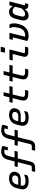

<svg xmlns="http://www.w3.org/2000/svg" viewBox="2192 -3013 1016 5440"><g transform="rotate(-90 2700.0 -293.0)"><path d="M367 -545Q437 -545 482 -519.5Q527 -494 545 -452.5Q563 -411 549 -361L545 -345Q526 -277 475.5 -245.5Q425 -214 339 -214H167L166 -209Q148 -143 178 -112Q207 -79 287 -79Q341 -79 379 -87.5Q417 -96 459 -113H475Q471 -94 465.5 -74.5Q460 -55 455 -35Q454 -31 450 -27Q434 -11 388 0Q342 11 278 11Q153 11 94.5 -51.5Q36 -114 63 -222L90 -330Q119 -443 193.5 -494Q268 -545 367 -545ZM351 -457Q293 -457 253 -426.5Q213 -396 195 -325L185 -284H339Q381 -284 408.5 -301.5Q436 -319 445 -356Q457 -406 430 -433Q419 -444 399.5 -450.5Q380 -457 351 -457Z M573 100H674Q704 100 718 89Q730 79 737 53Q759 -37 781 -124.5Q803 -212 825 -298H697Q685 -298 689 -309Q694 -330 699 -348Q704 -366 709 -388H847Q859 -434 870.5 -480.5Q882 -527 894 -573Q917 -663 972 -714.5Q1027 -766 1135 -766Q1194 -766 1235.5 -752.5Q1277 -739 1284 -731Q1287 -727 1285 -721L1252 -589Q1251 -580 1241 -580H1159L1161 -588Q1168 -614 1172.5 -632Q1177 -650 1182 -670Q1158 -679 1126 -679Q1097 -679 1076.5 -671.5Q1056 -664 1041 -649Q1027 -635 1017.5 -614Q1008 -593 1000 -564Q988 -518 977 -474.5Q966 -431 956 -388H1136Q1148 -388 1144 -377Q1139 -355 1134 -337Q1129 -319 1124 -298H933Q911 -212 889 -124Q867 -36 842 64Q826 130 783.5 162.5Q741 195 667 195H559Q549 195 551 184Q556 162 561.5 141.5Q567 121 573 100Z M1173 100H1274Q1304 100 1318 89Q1330 79 1337 53Q1359 -37 1381 -124.5Q1403 -212 1425 -298H1297Q1285 -298 1289 -309Q1294 -330 1299 -348Q1304 -366 1309 -388H1447Q1459 -434 1470.5 -480.5Q1482 -527 1494 -573Q1517 -663 1572 -714.5Q1627 -766 1735 -766Q1794 -766 1835.5 -752.5Q1877 -739 1884 -731Q1887 -727 1885 -721L1852 -589Q1851 -580 1841 -580H1759L1761 -588Q1768 -614 1772.5 -632Q1777 -650 1782 -670Q1758 -679 1726 -679Q1697 -679 1676.5 -671.5Q1656 -664 1641 -649Q1627 -635 1617.5 -614Q1608 -593 1600 -564Q1588 -518 1577 -474.5Q1566 -431 1556 -388H1736Q1748 -388 1744 -377Q1739 -355 1734 -337Q1729 -319 1724 -298H1533Q1511 -212 1489 -124Q1467 -36 1442 64Q1426 130 1383.5 162.5Q1341 195 1267 195H1159Q1149 195 1151 184Q1156 162 1161.5 141.5Q1167 121 1173 100Z M2167 -545Q2237 -545 2282 -519.5Q2327 -494 2345 -452.5Q2363 -411 2349 -361L2345 -345Q2326 -277 2275.5 -245.5Q2225 -214 2139 -214H1967L1966 -209Q1948 -143 1978 -112Q2007 -79 2087 -79Q2141 -79 2179 -87.5Q2217 -96 2259 -113H2275Q2271 -94 2265.5 -74.5Q2260 -55 2255 -35Q2254 -31 2250 -27Q2234 -11 2188 0Q2142 11 2078 11Q1953 11 1894.5 -51.5Q1836 -114 1863 -222L1890 -330Q1919 -443 1993.5 -494Q2068 -545 2167 -545ZM2151 -457Q2093 -457 2053 -426.5Q2013 -396 1995 -325L1985 -284H2139Q2181 -284 2208.5 -301.5Q2236 -319 2245 -356Q2257 -406 2230 -433Q2219 -444 2199.5 -450.5Q2180 -457 2151 -457Z M2873 -91Q2867 -70 2862.5 -51Q2858 -32 2853 -11Q2849 0 2839 0H2740Q2681 0 2638 -22Q2595 -44 2578.5 -90Q2562 -136 2580 -209Q2595 -268 2609.5 -326.5Q2624 -385 2639 -443H2517Q2505 -443 2509 -454Q2514 -476 2519 -494.5Q2524 -513 2529 -534H2661Q2666 -550 2670 -566.5Q2674 -583 2678 -600Q2684 -626 2690.5 -650.5Q2697 -675 2703 -700H2798Q2810 -700 2806 -689Q2796 -650 2786.5 -611.5Q2777 -573 2767 -534H2972Q2984 -534 2980 -523Q2975 -502 2970.5 -483.5Q2966 -465 2961 -443H2744Q2729 -384 2714.5 -324.5Q2700 -265 2685 -205Q2666 -135 2690 -111Q2710 -91 2764 -91Z M3473 -91Q3467 -70 3462.5 -51Q3458 -32 3453 -11Q3449 0 3439 0H3340Q3281 0 3238 -22Q3195 -44 3178.5 -90Q3162 -136 3180 -209Q3195 -268 3209.5 -326.5Q3224 -385 3239 -443H3117Q3105 -443 3109 -454Q3114 -476 3119 -494.5Q3124 -513 3129 -534H3261Q3266 -550 3270 -566.5Q3274 -583 3278 -600Q3284 -626 3290.5 -650.5Q3297 -675 3303 -700H3398Q3410 -700 3406 -689Q3396 -650 3386.5 -611.5Q3377 -573 3367 -534H3572Q3584 -534 3580 -523Q3575 -502 3570.5 -483.5Q3566 -465 3561 -443H3344Q3329 -384 3314.5 -324.5Q3300 -265 3285 -205Q3266 -135 3290 -111Q3310 -91 3364 -91Z M3730 -534H4008Q4019 -534 4016 -523Q3992 -428 3969 -334Q3946 -240 3921 -143Q3914 -113 3924 -102Q3929 -98 3937.5 -95.5Q3946 -93 3962 -93H4099Q4094 -73 4088.5 -52.5Q4083 -32 4078 -11Q4075 0 4064 0H3945Q3883 0 3852 -20Q3821 -40 3814 -74Q3807 -108 3817 -148Q3836 -224 3853.5 -296Q3871 -368 3890 -441H3717Q3706 -441 3709 -452Q3714 -472 3719.5 -493Q3725 -514 3730 -534ZM3955 -781H4086Q4097 -781 4094 -770L4067 -661H3936Q3925 -661 3928 -672Z M4313 -534H4480Q4491 -534 4488 -523Q4465 -429 4441 -334.5Q4417 -240 4394 -146Q4391 -133 4388 -120Q4385 -107 4381 -93Q4389 -92 4398.5 -90.5Q4408 -89 4422 -89Q4498 -89 4551.5 -130.5Q4605 -172 4626 -255L4639 -307Q4656 -374 4652.5 -422.5Q4649 -471 4625 -517L4629 -534H4714Q4723 -534 4727 -529Q4740 -514 4749 -480Q4758 -446 4758.5 -401Q4759 -356 4747 -307L4733 -255Q4710 -164 4663 -105.5Q4616 -47 4552.5 -19Q4489 9 4415 9Q4351 9 4311 -4Q4271 -17 4262 -25Q4259 -29 4260 -37Q4286 -138 4311 -238.5Q4336 -339 4361 -440H4300Q4289 -440 4292 -451Q4296 -467 4302 -490Q4308 -513 4313 -534Z M5085 -545Q5138 -545 5174 -521Q5210 -497 5233 -450H5249Q5253 -468 5258 -487.5Q5263 -507 5270 -534H5367Q5379 -534 5376 -522Q5351 -423 5325 -320.5Q5299 -218 5276 -127Q5267 -92 5298 -92H5331Q5326 -72 5320 -50.5Q5314 -29 5309 -9Q5308 0 5298 0H5258Q5212 0 5187.5 -23Q5163 -46 5162 -86H5148Q5117 -40 5076.5 -15Q5036 10 4982 10Q4899 10 4862 -51Q4825 -112 4850 -212L4886 -355Q4905 -429 4935 -470.5Q4965 -512 5003 -528.5Q5041 -545 5085 -545ZM4970 -108Q4987 -90 5020 -90Q5060 -90 5099 -113.5Q5138 -137 5184 -196Q5196 -241 5207 -285.5Q5218 -330 5230 -375Q5205 -408 5174 -426Q5143 -444 5105 -444Q5062 -444 5034.5 -420.5Q5007 -397 4992 -339L4958 -208Q4940 -137 4970 -108Z"/></g></svg>

Font: Recursive Mn Lnr St Med
Style: Italic
Weight: 500
Italic angle: -15°
Monospace: yes
Version: Version 1.079;hotconv 1.0.112;makeotfexe 2.5.65598; ttfautoh